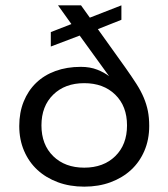

<svg xmlns="http://www.w3.org/2000/svg" viewBox="-20 -688 630 718"><path d="M295 10Q241 10 196.5 -6.5Q152 -23 120 -52.5Q88 -82 70 -124Q52 -166 52 -217Q52 -267 68.5 -308Q85 -349 115 -378Q145 -407 187.5 -422.5Q230 -438 282 -438Q317 -438 343.5 -427.5Q370 -417 388 -403L278 -555L170 -514V-568L247 -598L197 -668H283L316 -622L434 -668V-614L346 -579L449 -435Q473 -401 490 -374.5Q507 -348 517.5 -323Q528 -298 533 -273Q538 -248 538 -217Q538 -166 520 -124Q502 -82 470 -52.5Q438 -23 393.5 -6.5Q349 10 295 10ZM295 -61Q367 -61 411 -104Q455 -147 455 -219Q455 -291 411 -334Q367 -377 295 -377Q223 -377 179 -334Q135 -291 135 -219Q135 -147 179 -104Q223 -61 295 -61Z"/></svg>

Font: Gantari
Style: Regular
Weight: 400
Designer: Anugrah Pasau
Foundry: Lafontype
Version: Version 1.000; ttfautohint (v1.8.4)